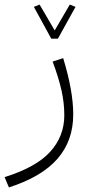

<svg xmlns="http://www.w3.org/2000/svg" viewBox="-46 -574 406 839"><path d="M-26 200Q112 157 173.5 89Q235 21 235 -70Q235 -125 222.5 -180Q210 -235 184 -305L230 -320Q274 -177 274 -74Q274 41 205 120Q136 199 -7 245ZM193 -441 259 -554 284 -544 207 -405H178L102 -544L127 -554Z"/></svg>

Font: FiraGO ExtraLight
Style: Regular
Weight: 200
Designer: bBox Type
Foundry: bBox Type GmbH
Version: Version 1.001